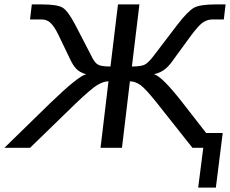

<svg xmlns="http://www.w3.org/2000/svg" viewBox="-63 -669 1041 869"><path d="M914 180 945 -67H870L765 -202C702 -283 658 -327 634 -333C680 -344 700 -367 727 -406L803 -510C822 -535 838 -554 852 -565C867 -576 882 -581 899 -581H950L958 -649H913C866 -649 833 -644 815 -634C797 -624 771 -598 739 -556L633 -417C617 -396 603 -382 593 -377C582 -371 562 -368 534 -368L568 -649H471L437 -368C408 -368 389 -371 380 -377C370 -382 360 -396 350 -417L278 -556C256 -598 237 -624 221 -634C205 -644 174 -649 126 -649H81L73 -581H124C141 -581 155 -576 166 -565C178 -554 190 -535 202 -510L252 -406C270 -368 285 -344 327 -333C302 -327 248 -283 164 -202L-43 0H73L281 -202C326 -245 358 -272 377 -284C396 -295 413 -301 428 -301L392 0H489L525 -301C541 -301 557 -295 573 -284C589 -272 614 -245 648 -202L808 0H857L834 180Z"/></svg>

Font: Gamestation Display
Style: Italic
Weight: 400
Designer: Jonas Hecksher
Foundry: Jonas Hecksher, Playtypeª, e-types AS
Version: Version 1.003